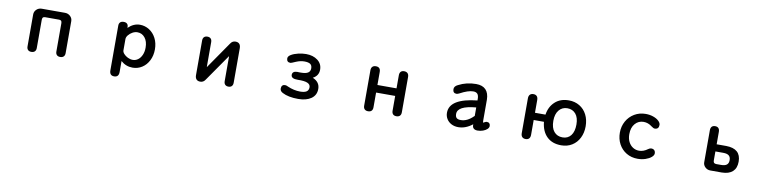

<svg xmlns="http://www.w3.org/2000/svg" viewBox="-11 -1307 9022 2248"><g transform="rotate(10 4500.0 -182.5)"><path d="M585 -400H415Q399 -399 392 -391.5Q385 -384 384 -365V-27Q384 -1 369.5 13.5Q355 28 328 28Q302 28 288 13.5Q274 -1 274 -27V-407Q274 -442 299.5 -466.5Q325 -491 362 -491H638Q675 -491 701 -466.5Q727 -442 727 -407V-27Q727 -1 712.5 13.5Q698 28 671 28Q645 28 631 13.5Q617 -1 617 -27V-365Q616 -384 609 -391.5Q602 -399 585 -400Z M1527 -506Q1587 -506 1638 -474Q1689 -442 1719 -384Q1749 -326 1749 -252Q1749 -178 1719.5 -119.5Q1690 -61 1639.5 -28.5Q1589 4 1527 4Q1448 4 1388 -50V80Q1388 142 1333 142Q1278 142 1278 80V-452Q1278 -478 1292.5 -492Q1307 -506 1334 -506Q1360 -506 1374 -493Q1388 -480 1388 -456V-444Q1452 -506 1527 -506ZM1514 -86Q1548 -86 1576 -106.5Q1604 -127 1621 -165Q1638 -203 1638 -253Q1638 -327 1603 -370.5Q1568 -414 1513 -414Q1484 -414 1455 -398Q1426 -382 1407 -358Q1388 -334 1388 -311V-176Q1388 -157 1406.5 -136Q1425 -115 1454.5 -100.5Q1484 -86 1514 -86Z M2616 -323Q2615 -323 2612 -317L2396 -6Q2374 28 2337 28Q2306 28 2290.5 10.5Q2275 -7 2275 -39V-450Q2275 -477 2289 -491.5Q2303 -506 2329 -506Q2355 -506 2369 -491.5Q2383 -477 2383 -450V-164Q2383 -154 2384 -154Q2385 -154 2386 -155.5Q2387 -157 2389 -161L2604 -472Q2626 -506 2663 -506Q2694 -506 2709.5 -488.5Q2725 -471 2725 -438V-27Q2725 -1 2711 13.5Q2697 28 2672 28Q2646 28 2632 13.5Q2618 -1 2618 -27V-313Q2618 -319 2618 -321Q2618 -323 2616 -323Z M3323 -105Q3339 -105 3359 -94Q3434 -61 3508 -61Q3560 -61 3584.5 -77.5Q3609 -94 3609 -129Q3609 -163 3573 -178.5Q3537 -194 3460 -192Q3378 -190 3378 -237Q3378 -259 3393 -270.5Q3408 -282 3437 -282L3460 -281H3479Q3537 -281 3563.5 -298Q3590 -315 3590 -351Q3590 -386 3568 -401.5Q3546 -417 3497 -417Q3451 -417 3401 -396Q3347 -372 3339 -372Q3293 -372 3293 -418Q3293 -443 3326.5 -463Q3360 -483 3409 -494.5Q3458 -506 3503 -506Q3586 -506 3640.5 -464.5Q3695 -423 3695 -354Q3695 -281 3627 -246Q3713 -210 3713 -128Q3713 -54 3655.5 -13Q3598 28 3500 28Q3383 28 3313 -9Q3279 -26 3279 -57Q3279 -80 3290.5 -92.5Q3302 -105 3323 -105Z M4614 -294V-449Q4614 -477 4627.5 -492Q4641 -507 4668 -507Q4695 -507 4709.5 -492Q4724 -477 4724 -449V-28Q4724 -1 4709.5 13.5Q4695 28 4668 28Q4642 28 4628 13.5Q4614 -1 4614 -28V-204H4387V-28Q4387 -1 4373 13.5Q4359 28 4332 28Q4305 28 4290.5 13.5Q4276 -1 4276 -28V-449Q4276 -477 4290.5 -492Q4305 -507 4332 -507Q4387 -507 4387 -449V-294Z M5404 28Q5357 28 5321 9Q5285 -10 5265 -43Q5245 -76 5245 -116Q5245 -201 5327.5 -251.5Q5410 -302 5572 -319V-337Q5572 -378 5556 -396.5Q5540 -415 5505 -415Q5445 -415 5348 -363Q5328 -353 5315 -353Q5294 -353 5283 -365.5Q5272 -378 5272 -401Q5272 -436 5315 -456Q5410 -506 5524 -506Q5600 -506 5639 -465.5Q5678 -425 5679 -347V-97Q5679 -79 5681 -74L5695 -81Q5712 -91 5724 -91Q5744 -91 5754.5 -80Q5765 -69 5765 -49Q5765 -29 5746.5 -11.5Q5728 6 5697.5 17Q5667 28 5634 28Q5604 28 5588 14.5Q5572 1 5572 -24V-36Q5491 28 5404 28ZM5419 -59Q5496 -59 5568 -132Q5570 -134 5571 -134Q5572 -134 5572 -133V-236Q5461 -226 5407 -197.5Q5353 -169 5353 -121Q5353 -88 5368.5 -73.5Q5384 -59 5419 -59Z M6627 -506Q6698 -506 6754 -472.5Q6810 -439 6841 -378.5Q6872 -318 6872 -240Q6872 -163 6841.5 -102Q6811 -41 6755.5 -6.5Q6700 28 6627 28Q6520 28 6456.5 -34Q6393 -96 6382 -208H6260V-32Q6260 -3 6246 12.5Q6232 28 6205 28Q6178 28 6163.5 12.5Q6149 -3 6149 -32V-446Q6149 -475 6163.5 -490.5Q6178 -506 6205 -506Q6232 -506 6246 -490.5Q6260 -475 6260 -446V-294H6385Q6399 -389 6462.5 -447.5Q6526 -506 6627 -506ZM6627 -66Q6690 -66 6726 -112Q6762 -158 6762 -243Q6762 -324 6725 -368Q6688 -412 6625 -412Q6564 -412 6526 -366Q6488 -320 6488 -239Q6488 -155 6525.5 -110.5Q6563 -66 6627 -66Z M7721 -407Q7721 -355 7672 -355Q7657 -355 7632 -374Q7586 -410 7532 -410Q7471 -410 7431 -364Q7391 -318 7391 -239Q7391 -187 7410.5 -148.5Q7430 -110 7463 -89Q7496 -68 7537 -68Q7589 -68 7640 -106Q7658 -119 7674 -119Q7698 -119 7711 -105.5Q7724 -92 7724 -68Q7724 -46 7698 -23.5Q7672 -1 7629 13.5Q7586 28 7536 28Q7461 28 7402.5 -7Q7344 -42 7311.5 -102.5Q7279 -163 7279 -238Q7279 -313 7313 -374Q7347 -435 7406.5 -470.5Q7466 -506 7541 -506Q7589 -506 7630.5 -491.5Q7672 -477 7696.5 -453.5Q7721 -430 7721 -407Z M8708 -144Q8708 -67 8664 -26.5Q8620 14 8535 15H8399Q8363 15 8337.5 -9.5Q8312 -34 8312 -67V-448Q8312 -476 8325.5 -491Q8339 -506 8366 -506Q8392 -506 8405.5 -491Q8419 -476 8419 -448V-300H8533Q8708 -298 8708 -144ZM8457 -71H8512Q8558 -71 8579.5 -88.5Q8601 -106 8601 -143Q8601 -180 8579.5 -197.5Q8558 -215 8512 -215H8419V-108Q8419 -88 8428 -79.5Q8437 -71 8457 -71Z"/></g></svg>

Font: 寒蝉全圆体 Bold
Style: Regular
Weight: 700
Designer: Warren2060
      Designed by Motoya company      

      [Varela Round]
      Joe Prince(Latin component); Avraham Cornf
Foundry: ChillType
Version: Version 3.200